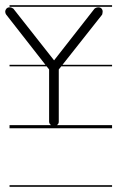

<svg xmlns="http://www.w3.org/2000/svg" viewBox="-39 -483 449 735"><path d="M12 -450C8 -453 3 -455 -2 -455C-9 -455 -14 -452 -17 -446C-18 -444 -19 -441 -19 -439C-19 -435 -18 -431 -16 -428L134.9 -235H-2.5V-229H139.6L149 -217V-17C149 -11.6 152.2 -7.1 156.5 -4H-2.5V8H390V-4H178.8C183.6 -7.1 186 -11.6 186 -17V-217L195.5 -229H390V-235H200.2L352 -427C353 -431 354 -435 354 -439C354 -444 352 -448 348 -452C345 -454 341 -455 338 -455C332 -455 327 -453 323 -450L168 -252ZM-2.5 226V232H390V226ZM-2.5 -463V-457H390V-463Z"/></svg>

Font: LetsTraceRuled
Style: Medium
Weight: 500
Version: Version 003.000